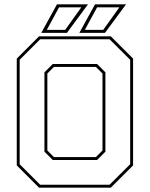

<svg xmlns="http://www.w3.org/2000/svg" viewBox="-20 -868 693 888"><path d="M160.5 0 57.5 -103V-597L160.5 -700H492.5L595.5 -597V-103L492.5 0ZM229.5 -141.5H423.5L454 -172V-528L423.5 -558.5H229.5L199 -528V-172ZM166 -13.5H486.5L582 -108.5V-591.5L486.5 -686.5H166L71 -591.5V-108.5ZM224 -128 185.5 -166.5V-533.5L224 -572H429L467.5 -533.5V-166.5L429 -128ZM347 -716 419.5 -848H563L465.5 -716ZM196.5 -730H281.5L356 -834H253ZM171 -716 243.5 -848H387L289.5 -716ZM372.5 -730H457.5L532 -834H429Z"/></svg>

Font: Tourney Thin
Style: Regular
Weight: 100
Designer: Tyler Finck
Foundry: Etcetera Type Co
Version: Version 1.015